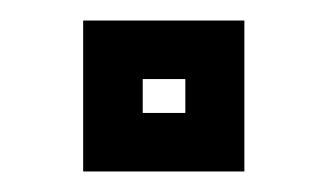

<svg xmlns="http://www.w3.org/2000/svg" viewBox="-20 -461 319 187"><path d="M61 -294V-441H218V-294ZM119 -351H160.5V-384H119Z"/></svg>

Font: Tourney SemiBold
Style: Regular
Weight: 600
Version: Version 1.015